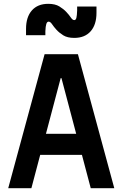

<svg xmlns="http://www.w3.org/2000/svg" viewBox="-20 -983 640 1003"><path d="M144 0 190 -174H408L454 0H577L387 -700H213L23 0ZM220 -284 297 -575H301L378 -284ZM116 -799H217V-820Q218 -846 222 -858Q226 -870 234 -870Q243 -870 252 -856.5Q261 -843 275 -827.5Q289 -812 310.5 -798.5Q332 -785 368 -785Q423 -785 453.5 -819.5Q484 -854 484 -916V-949H383V-928Q382 -901 379 -889.5Q376 -878 368 -878Q359 -878 350 -891.5Q341 -905 326.5 -920.5Q312 -936 290 -949.5Q268 -963 232 -963Q177 -963 146.5 -928.5Q116 -894 116 -832Z"/></svg>

Font: CommitMonoV143 ExtLt
Style: Regular
Weight: 200
Monospace: yes
Designer: Eigil Nikolajsen
Foundry: Eigil Nikolajsen
Version: Version 1.143